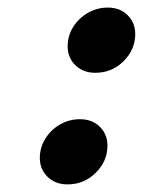

<svg xmlns="http://www.w3.org/2000/svg" viewBox="-20 -467 377 499"><path d="M83.5 -56.6Q83.5 -83.5 97.7 -106.4Q111.8 -129.4 135.7 -143.3Q159.7 -157.2 188 -157.2Q219.7 -157.2 239.5 -137.5Q259.3 -117.7 259.3 -88.4Q259.3 -48.3 229 -18.1Q198.7 12.2 155.3 12.2Q124 12.2 103.8 -7.3Q83.5 -26.9 83.5 -56.6ZM155.8 -346.7Q155.8 -373.5 169.9 -396.5Q184.1 -419.4 208 -433.3Q231.9 -447.3 260.3 -447.3Q292 -447.3 311.8 -427.5Q331.5 -407.7 331.5 -378.4Q331.5 -338.4 301.3 -308.1Q271 -277.8 227.5 -277.8Q196.3 -277.8 176 -297.4Q155.8 -316.9 155.8 -346.7Z"/></svg>

Font: Andika
Style: Bold Italic
Weight: 700
Italic angle: -14°
Designer: Victor Gaultney, Annie Olsen, Julie Remington, Don Collingsworth, Eric Hays, Becca Hirsbrunner
Foundry: SIL International
Version: Version 6.101